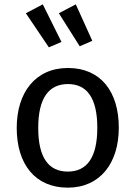

<svg xmlns="http://www.w3.org/2000/svg" viewBox="-20 -852 624 884"><path d="M57 -263C57 -96 142 12 292 12C441 12 527 -101 527 -264C527 -431 443 -539 293 -539C143 -539 57 -426 57 -263ZM156 -263C156 -401 205 -465 293 -465C380 -465 428 -401 428 -264C428 -126 380 -62 292 -62C204 -62 156 -126 156 -263ZM205 -634 263 -659 177 -832 99 -791ZM251 -791 347 -639 405 -664 329 -832Z"/></svg>

Font: FiraGO Unicode
Style: Regular
Weight: 400
Designer: bBox Type
Foundry: bBox Type GmbH
Version: Version 1.001;PS 001.001;hotconv 1.0.88;makeotf.lib2.5.64775